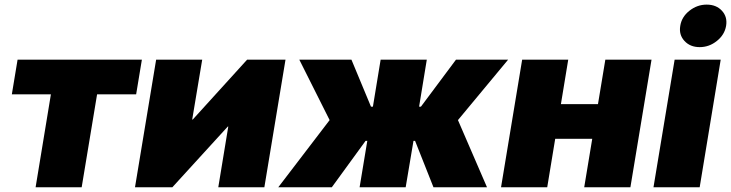

<svg xmlns="http://www.w3.org/2000/svg" viewBox="-20 -796 3107 816"><path d="M131.3 0 196.3 -395H30.3L54.7 -542.5H583L558.6 -395H392.6L327.1 0Z M1103.5 0H907.7L950.2 -258.3H948.2L712.4 0H553.7L643.6 -542.5H839.4L796.9 -288.1H799.3L1030.3 -542.5H1193.4Z M1162.6 0 1380.9 -285.6 1252 -542.5H1473.6L1556.6 -342.8H1564.9L1597.7 -542.5H1793.9L1761.2 -342.8H1769L1918 -542.5H2139.6L1926.3 -285.6L2049.8 0H1822.3L1744.1 -197.3H1737.3L1704.1 0H1508.3L1541 -197.3H1533.7L1390.1 0Z M2579.1 -353.5 2555.2 -206.1H2281.7L2305.7 -353.5ZM2395 -542.5 2305.7 0H2109.4L2199.2 -542.5ZM2749 -542.5 2659.2 0H2462.9L2552.7 -542.5Z M2757.3 0 2847.2 -542.5H3043L2953.6 0ZM2953.6 -595.7Q2913.1 -595.7 2888.9 -622.1Q2864.7 -648.4 2871.1 -686Q2877 -724.1 2909.9 -750.2Q2942.9 -776.4 2983.4 -776.4Q3024.4 -776.4 3048.3 -750.2Q3072.3 -724.1 3065.9 -686Q3059.6 -648.4 3026.9 -622.1Q2994.1 -595.7 2953.6 -595.7Z"/></svg>

Font: Inter 16pt Black
Style: Italic
Weight: 900
Italic angle: -9.3988°
Version: Version 4.001;git-66647c0bb